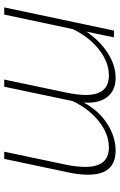

<svg xmlns="http://www.w3.org/2000/svg" viewBox="151 -711 568 910"><g transform="rotate(-90 435.0 -256.0)"><path d="M745 0H713L740 -130Q695 -65 637.5 -28.5Q580 8 521 8Q461 8 430 -32Q399 -72 404 -143Q365 -71 303 -31.5Q241 8 176 8Q62 8 62 -122Q62 -170 75 -226L137 -520H171L110 -230Q99 -180 99 -135Q99 -24 191 -24Q255 -24 315 -71.5Q375 -119 411 -196L479 -520H513L452 -230Q440 -173 440 -133Q440 -24 532 -24Q596 -24 655.5 -71Q715 -118 752 -195L821 -520H855Z"/></g></svg>

Font: Raleway-v4020 ExtraLight
Style: Italic
Weight: 275
Italic angle: -12°
Designer: Matt McInerney, Pablo Impallari, Rodrigo Fuenzalida
Foundry: Matt McInerney, Pablo Impallari, Rodrigo Fuenzalida
Version: Version 4.020;PS 004.020;hotconv 1.0.88;makeotf.lib2.5.64775